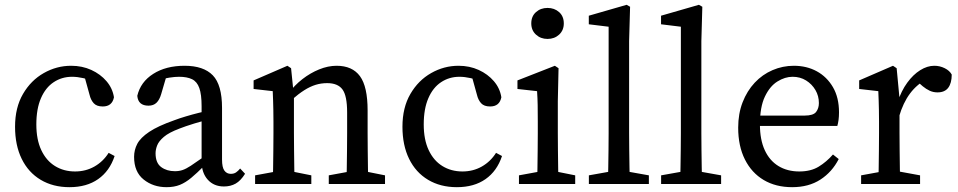

<svg xmlns="http://www.w3.org/2000/svg" viewBox="-20 -759 3953 792"><path d="M277.3 -442.3Q235.1 -442.3 201.5 -420Q167.8 -397.7 148.9 -353.8Q129.9 -310 129.9 -245.8Q129.9 -183.1 150.3 -139.8Q170.6 -96.5 206.8 -74.1Q243 -51.7 289.7 -51.7Q333.3 -51.7 369.2 -71.9Q405.2 -92.2 428.2 -128.5L452.8 -115.4Q432.3 -53.4 384.9 -20.2Q337.6 13.1 266.6 13.1Q198.6 13.1 147.8 -17.3Q96.9 -47.7 69.5 -103.8Q42.1 -159.8 42.1 -236.2Q42.1 -315.4 74.9 -371.5Q107.6 -427.6 160.6 -457.6Q213.6 -487.7 273.5 -487.7Q318.9 -487.7 356.6 -470.5Q394.3 -453.3 419.3 -424.1Q444.3 -394.9 450.1 -357.7Q442.6 -319.8 403.8 -319.8Q378.6 -319.8 366.5 -333.3Q354.4 -346.8 349.5 -367.7L325.4 -454.7L372.9 -417.5Q348 -431.3 323.2 -436.8Q298.5 -442.3 277.3 -442.3Z M533.1 -112Q533.1 -140.5 546.3 -165.7Q559.5 -190.9 595.4 -215Q631.2 -239.1 698.8 -262.9Q719.8 -270.9 746.4 -278.8Q773 -286.8 801.1 -293.8Q829.2 -300.9 854.1 -304.9V-268.6Q820 -261.5 781.6 -249.6Q743.2 -237.7 720.3 -228.6Q676.5 -212.1 655.8 -194.3Q635 -176.5 628.4 -159.4Q621.7 -142.2 621.7 -126.7Q621.7 -86.9 644.9 -69.8Q668 -52.8 701.5 -52.8Q719.1 -52.8 733.3 -57.7Q747.5 -62.5 767 -75.2Q786.5 -87.9 816.6 -109.3L837.8 -125.1L851.5 -104.5L821.8 -74.5Q792.1 -44.8 768.8 -25.4Q745.4 -5.9 721.9 3.6Q698.3 13.1 667 13.1Q611.8 13.1 572.5 -18.5Q533.1 -50.1 533.1 -112ZM811.6 -91.4V-320.7Q811.6 -369.5 802.2 -395.8Q792.9 -422.2 772.1 -432.3Q751.3 -442.3 718.3 -442.3Q701.3 -442.3 678.8 -438.8Q656.4 -435.4 628.1 -424.5L669.8 -455.9L644.9 -370.9Q638.1 -347.3 625.6 -335.2Q613.1 -323.1 592.6 -323.1Q549.8 -323.1 546.3 -363.7Q559.7 -421 612.1 -454.3Q664.5 -487.7 741.4 -487.7Q819.5 -487.7 857.7 -448.4Q895.9 -409.1 895.9 -313.8V-101.1Q895.9 -68.2 905.7 -55.1Q915.4 -41.9 932.1 -41.9Q944.8 -41.9 953.6 -47.8Q962.5 -53.8 970.6 -63.9L990.9 -42.2Q972.9 -13.4 952 -1.6Q931 10.2 903.9 10.2Q862.3 10.2 837.2 -17.6Q812 -45.5 811.6 -91.4Z M1195.5 0H1105Q1106 -23 1106.5 -60.5Q1107 -98 1107.5 -138.5Q1108 -179 1108 -210V-257.6Q1108 -285.6 1107.5 -306Q1107 -326.3 1106.5 -344.7Q1106 -363 1105 -383L1026.1 -392V-427.3L1165.6 -487.7L1180.7 -477.6L1192.5 -361.9V-210Q1192.5 -179 1193 -138.5Q1193.5 -98 1194 -60.5Q1194.5 -23 1195.5 0ZM1164.5 -55.7 1264.2 -35.7V0H1032.3V-35.7L1141.3 -55.7ZM1445.1 -55.7H1468.3L1568.2 -35.7V0H1336.2V-35.7ZM1368.4 -487.7Q1433.4 -487.7 1464.9 -444.7Q1496.4 -401.7 1496.4 -303.4V-210Q1496.4 -178 1496.9 -137.5Q1497.4 -97 1497.9 -60Q1498.4 -23 1499.4 0H1408.9Q1409.9 -23 1410.4 -60Q1410.9 -97 1411.4 -137.5Q1411.9 -178 1411.9 -210V-295.2Q1411.9 -364 1392.7 -390Q1373.6 -416.1 1329.5 -416.1Q1304.9 -416.1 1282 -409.1Q1259.1 -402 1235.2 -386.9Q1211.4 -371.8 1182.9 -346.9H1161.1V-393H1213.1L1170.4 -374.4Q1195 -407.5 1227.5 -432.7Q1259.9 -457.9 1296.6 -472.8Q1333.4 -487.7 1368.4 -487.7Z M1875.3 -442.3Q1833.1 -442.3 1799.5 -420Q1765.8 -397.7 1746.9 -353.8Q1727.9 -310 1727.9 -245.8Q1727.9 -183.1 1748.3 -139.8Q1768.6 -96.5 1804.8 -74.1Q1841 -51.7 1887.7 -51.7Q1931.3 -51.7 1967.2 -71.9Q2003.2 -92.2 2026.2 -128.5L2050.8 -115.4Q2030.3 -53.4 1982.9 -20.2Q1935.6 13.1 1864.6 13.1Q1796.6 13.1 1745.8 -17.3Q1694.9 -47.7 1667.5 -103.8Q1640.1 -159.8 1640.1 -236.2Q1640.1 -315.4 1672.9 -371.5Q1705.6 -427.6 1758.6 -457.6Q1811.6 -487.7 1871.5 -487.7Q1916.9 -487.7 1954.6 -470.5Q1992.3 -453.3 2017.3 -424.1Q2042.3 -394.9 2048.1 -357.7Q2040.6 -319.8 2001.8 -319.8Q1976.6 -319.8 1964.5 -333.3Q1952.4 -346.8 1947.5 -367.7L1923.4 -454.7L1970.9 -417.5Q1946 -431.3 1921.2 -436.8Q1896.5 -442.3 1875.3 -442.3Z M2238.6 -598.4Q2210.2 -598.4 2190.9 -616.2Q2171.5 -634 2171.5 -662.4Q2171.5 -691.8 2190.9 -709Q2210.2 -726.3 2238.6 -726.3Q2267 -726.3 2286.4 -709Q2305.7 -691.8 2305.7 -662.4Q2305.7 -634 2286.4 -616.2Q2267 -598.4 2238.6 -598.4ZM2284 0H2195.4Q2196.4 -23 2196.9 -60.5Q2197.4 -98 2197.9 -138.5Q2198.4 -179 2198.4 -210V-257Q2198.4 -298 2197.9 -325.5Q2197.4 -353 2195.4 -383L2114.5 -392V-427.3L2268.8 -487.7L2284 -477.6L2281 -342V-210Q2281 -179 2281.5 -138.5Q2282 -98 2282.5 -60.5Q2283 -23 2284 0ZM2252.9 -55.7 2352.7 -35.7V0H2120.7V-35.7L2229.7 -55.7Z M2544.3 -55.7 2656.6 -35.7V0H2409.1V-35.7L2521.1 -55.7ZM2408.8 -694.2 2565 -739.2 2579.1 -731.1 2575.1 -589.2V-210Q2575.1 -175 2575.6 -140Q2576.1 -105 2576.6 -70Q2577.1 -35 2578.1 0H2487.6Q2488.6 -35 2489.1 -70Q2489.6 -105 2490.1 -140Q2490.6 -175 2490.6 -210V-648.8L2408.8 -658.8Z M2842.3 -55.7 2954.6 -35.7V0H2707.1V-35.7L2819.1 -55.7ZM2706.8 -694.2 2863 -739.2 2877.1 -731.1 2873.1 -589.2V-210Q2873.1 -175 2873.6 -140Q2874.1 -105 2874.6 -70Q2875.1 -35 2876.1 0H2785.6Q2786.6 -35 2787.1 -70Q2787.6 -105 2788.1 -140Q2788.6 -175 2788.6 -210V-648.8L2706.8 -658.8Z M3254.7 -487.7Q3307.5 -487.7 3349.3 -464.9Q3391 -442.1 3416 -399.3Q3440.9 -356.5 3440.9 -295.5Q3440.9 -278.5 3439 -264.2Q3437 -249.8 3434 -239.6H3063.7V-282.2H3298.9Q3334.9 -282.2 3346.4 -297.2Q3357.9 -312.2 3357.9 -333.9Q3357.9 -363.2 3343.7 -387.5Q3329.5 -411.8 3305.1 -427.1Q3280.6 -442.3 3249.4 -442.3Q3218.1 -442.3 3186.9 -422.9Q3155.6 -403.5 3135.2 -360.6Q3114.7 -317.7 3114.7 -245.7Q3114.7 -182.8 3134.6 -139.6Q3154.5 -96.3 3191.2 -74Q3227.8 -51.7 3277.1 -51.7Q3324.7 -51.7 3357 -71.5Q3389.3 -91.2 3416 -121.7L3439.7 -102.9Q3412.5 -49.6 3364.2 -18.2Q3315.9 13.1 3247.6 13.1Q3180.3 13.1 3130.4 -16.4Q3080.5 -46 3052.8 -101.1Q3025 -156.3 3025 -232.5Q3025 -289.9 3043.2 -336.9Q3061.4 -383.9 3093.2 -417.9Q3125 -451.8 3166.8 -469.7Q3208.6 -487.7 3254.7 -487.7Z M3603 0Q3604 -23 3604.5 -60.5Q3605 -98 3605.5 -138.5Q3606 -179 3606 -210V-257.7Q3606 -285.7 3605.5 -306Q3605 -326.4 3604.5 -344.7Q3604 -363 3603 -383L3524.1 -392V-427.3L3663.6 -487.7L3678.7 -477.6L3690.5 -352.7V-210Q3690.5 -179 3691 -138.5Q3691.5 -98 3692 -60.5Q3692.5 -23 3693.5 0ZM3532.1 0V-35.7L3641.3 -55.7H3666.1L3775.3 -35.7V0ZM3648.6 -278.2V-344.8H3706.6L3682.3 -336.7Q3697.9 -384.5 3722.4 -417.9Q3746.8 -451.4 3775.9 -469.5Q3805 -487.7 3834 -487.7Q3856.6 -487.7 3876.9 -477.7Q3897.1 -467.7 3905.9 -451.4Q3905.8 -416.2 3891.5 -397Q3877.2 -377.9 3847.2 -377.9Q3829.9 -377.9 3815.1 -384.7Q3800.4 -391.5 3786.2 -403.2L3759.1 -427L3807.6 -435.6Q3762.7 -411.9 3734 -373.5Q3705.2 -335.1 3688.6 -277.8Z"/></svg>

Font: Adobe Variable Font Prototype
Style: Regular
Weight: 389
Designer: Frank Grießhammer
Foundry: Adobe
Version: Version 1.004;hotconv 1.0.113;makeotfexe 2.5.65598